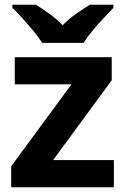

<svg xmlns="http://www.w3.org/2000/svg" viewBox="-20 -786 528 806"><path d="M458 0H27V-88L280 -432H42V-546H449V-449L203 -114H458ZM157 -606Q143 -629 120.5 -656Q98 -683 74.5 -709Q51 -735 32 -753V-766H131Q157 -750 187 -728.5Q217 -707 243 -680Q269 -707 300 -728.5Q331 -750 357 -766H456V-753Q438 -735 414 -709Q390 -683 367.5 -656Q345 -629 331 -606Z"/></svg>

Font: Noto Sans Tai Tham
Style: Bold
Weight: 700
Designer: Monotype Design Team 2013. Revised by David WIlliams 2020
Foundry: Monotype Imaging Inc.
Version: Version 2.002; ttfautohint (v1.8.4.7-5d5b)